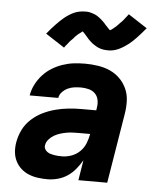

<svg xmlns="http://www.w3.org/2000/svg" viewBox="-54 -814 709 869"><g transform="rotate(5 300.0 -380.0)"><path d="M195 8Q172 8 150 5Q128 2 108.5 -6Q89 -14 73.5 -28Q58 -42 48.5 -61Q39 -80 37 -102Q35 -124 39 -147Q44 -176 57.5 -203.5Q71 -231 94.5 -252.5Q118 -274 146 -287.5Q174 -301 203 -308.5Q232 -316 261 -319Q290 -322 319 -322H387L389 -335Q392 -353 388.5 -370Q385 -387 373.5 -398.5Q362 -410 344.5 -414.5Q327 -419 310 -419Q295 -419 279.5 -417Q264 -415 250 -408.5Q236 -402 224.5 -390Q213 -378 211 -363H81Q85 -388 97 -412Q109 -436 127.5 -456.5Q146 -477 169 -491Q192 -505 217 -513.5Q242 -522 267.5 -525Q293 -528 319 -528Q348 -528 377.5 -523.5Q407 -519 432.5 -507.5Q458 -496 477.5 -476.5Q497 -457 508.5 -431.5Q520 -406 521 -376.5Q522 -347 517 -317L465 0H334L349 -92Q337 -71 321 -51.5Q305 -32 285 -18.5Q265 -5 241 1.5Q217 8 195 8ZM251 -101Q272 -101 294 -109Q316 -117 332.5 -133.5Q349 -150 357 -171Q365 -192 369 -213H319Q305 -213 291 -212.5Q277 -212 262.5 -209.5Q248 -207 233.5 -202.5Q219 -198 206 -190.5Q193 -183 182.5 -171Q172 -159 170 -145Q168 -136 172 -128Q176 -120 183 -115Q190 -110 198 -107.5Q206 -105 215.5 -103.5Q225 -102 233.5 -101.5Q242 -101 251 -101ZM217 -592 131 -648Q141 -661 151 -672Q161 -683 170 -692.5Q179 -702 188 -710.5Q197 -719 205.5 -726Q214 -733 225.5 -740.5Q237 -748 248.5 -753Q260 -758 272.5 -760.5Q285 -763 297 -763Q302 -763 307 -763Q312 -763 317 -762Q322 -761 326.5 -759.5Q331 -758 336 -756.5Q341 -755 345 -753Q349 -751 352.5 -749Q356 -747 360 -744Q364 -741 368 -738Q372 -735 375.5 -731.5Q379 -728 382.5 -725Q386 -722 388.5 -719Q391 -716 393.5 -713Q396 -710 400.5 -705.5Q405 -701 408 -697.5Q411 -694 414.5 -691Q418 -688 417 -687Q417 -686 416.5 -686Q416 -686 415 -686H414Q414 -687 418 -689Q422 -691 425 -693Q428 -695 431.5 -698Q435 -701 436.5 -702.5Q438 -704 440.5 -705.5Q443 -707 444.5 -709Q446 -711 448.5 -713Q451 -715 453 -717.5Q455 -720 457.5 -722.5Q460 -725 462.5 -727.5Q465 -730 468 -733Q471 -736 473.5 -739Q476 -742 478.5 -745.5Q481 -749 484 -752.5Q487 -756 490 -760Q493 -764 496 -768L582 -712Q571 -699 561.5 -688Q552 -677 543 -667.5Q534 -658 525 -649.5Q516 -641 507.5 -634.5Q499 -628 487.5 -620.5Q476 -613 464 -607.5Q452 -602 440 -599.5Q428 -597 416 -597Q411 -597 406 -597.5Q401 -598 396 -598.5Q391 -599 386 -600.5Q381 -602 376.5 -603.5Q372 -605 368 -607Q364 -609 360 -611.5Q356 -614 352 -616.5Q348 -619 344 -622Q340 -625 336.5 -628.5Q333 -632 329.5 -635Q326 -638 323.5 -641Q321 -644 318.5 -647Q316 -650 312 -654.5Q308 -659 305 -662.5Q302 -666 298.5 -669Q295 -672 295 -674H298L294 -672Q290 -669 287.5 -667Q285 -665 281.5 -662.5Q278 -660 276 -658.5Q274 -657 272 -655Q270 -653 268 -651Q266 -649 263.5 -647Q261 -645 259.5 -642.5Q258 -640 255.5 -637.5Q253 -635 250.5 -632.5Q248 -630 245 -627Q242 -624 239.5 -621Q237 -618 234.5 -614.5Q232 -611 229 -607.5Q226 -604 222.5 -600Q219 -596 217 -592Z"/></g></svg>

Font: Iosevka XBd Ex Obl
Style: Regular
Weight: 800
Width: 7
Italic angle: -9°
Monospace: yes
Designer: Belleve Invis
Foundry: Belleve Invis
Version: Version 32.5.0; ttfautohint (v1.8.4)